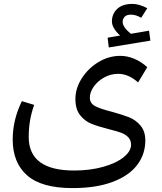

<svg xmlns="http://www.w3.org/2000/svg" viewBox="-20 -859 829 983"><path d="M750 -651 537 -616 531 -666 595 -677Q575 -695 564 -713.5Q553 -732 553 -749Q553 -788 580 -813.5Q607 -839 658 -839Q692 -839 734 -817L703 -768Q675 -784 651 -784Q628 -784 618 -773Q608 -762 608 -747Q608 -720 650 -686L743 -702ZM552 -287Q607 -272 641 -258.5Q675 -245 699.5 -216Q724 -187 724 -140Q724 -69 682 -14Q640 41 556 72.5Q472 104 351 104Q193 104 119 39Q45 -26 45 -145Q45 -245 92 -341L155 -322Q127 -245 127 -158Q127 14 359 14Q442 14 509 -5Q576 -24 613.5 -54.5Q651 -85 651 -118Q651 -142 636 -157Q621 -172 598.5 -180Q576 -188 536 -198Q481 -212 447.5 -225.5Q414 -239 390 -269.5Q366 -300 366 -352Q366 -406 398 -457Q430 -508 483 -540.5Q536 -573 596 -573Q631 -573 666.5 -558.5Q702 -544 734 -515L687 -437Q638 -481 585 -481Q547 -481 513.5 -462.5Q480 -444 460 -415.5Q440 -387 440 -359Q440 -330 467.5 -315.5Q495 -301 552 -287Z"/></svg>

Font: Fira GO
Style: Regular
Weight: 400
Designer: Carrois Corporate
Foundry: Carrois Corporate GbR
Version: Version 0.300